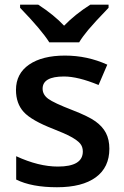

<svg xmlns="http://www.w3.org/2000/svg" viewBox="-20 -786 527 816"><path d="M47.9 0ZM444.8 -153.8Q444.8 -74.7 387.2 -32.5Q329.6 9.8 222.2 9.8Q114.3 9.8 48.8 -22.9V-122.1Q144 -78.1 226.1 -78.1Q332 -78.1 332 -142.1Q332 -162.6 320.3 -176.3Q308.6 -189.9 281.7 -204.6Q254.9 -219.2 207 -237.8Q113.8 -273.9 80.8 -310.1Q47.9 -346.2 47.9 -403.8Q47.9 -473.1 103.8 -511.5Q159.7 -549.8 255.9 -549.8Q351.1 -549.8 436 -511.2L398.9 -424.8Q311.5 -460.9 252 -460.9Q161.1 -460.9 161.1 -409.2Q161.1 -383.8 184.8 -366.2Q208.5 -348.6 288.1 -317.9Q355 -292 385.3 -270.5Q415.5 -249 430.2 -220.9Q444.8 -192.9 444.8 -153.8ZM441.4 -766.1V-752.9Q379.9 -689 354.7 -658.7Q329.6 -628.4 316.4 -606H189.5Q157.7 -657.2 65.4 -752.9V-766.1H142.6Q210 -722.2 252.4 -676.8Q299.8 -725.6 363.8 -766.1Z"/></svg>

Font: Open Sans Semibold
Style: Regular
Weight: 600
Foundry: Ascender Corporation
Version: Version 1.10; ttfautohint (v1.5.65-e2d9)